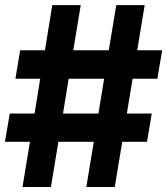

<svg xmlns="http://www.w3.org/2000/svg" viewBox="-26 -748 669 768"><path d="M64 0 93.8 -180.7H-6.3L13.2 -293.9H112.3L134.8 -433.1H35.6L54.7 -546.9H153.8L183.1 -727.5H296.9L267.1 -546.9H409.2L439 -727.5H552.7L522.9 -546.9H622.6L603.5 -433.1H504.4L481.4 -293.9H581.1L562 -180.7H462.9L433.1 0H319.3L349.1 -180.7H207.5L177.7 0ZM226.1 -293.9H367.7L390.6 -433.1H248.5Z"/></svg>

Font: Inter Tight
Style: Bold
Weight: 700
Designer: Rasmus Andersson
Foundry: rsms
Version: Version 3.004; ttfautohint (v1.8.4.7-5d5b)